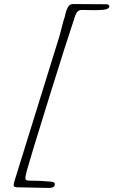

<svg xmlns="http://www.w3.org/2000/svg" viewBox="-20 -722 558 945"><path d="M299 -640Q300 -644 302.5 -655Q305 -666 307.5 -672Q310 -678 314 -686Q318 -694 324 -698Q330 -702 339 -702H352L505 -701Q512 -701 516 -696.5Q520 -692 517 -686Q511 -676 489 -674Q471 -672 444 -672Q435 -672 414.5 -672.5Q394 -673 381 -673Q360 -673 350 -644Q309 -523 228 -262Q212 -209 189.5 -137.5Q167 -66 149 -6.5Q131 53 112 118Q103 152 105.5 159.5Q108 167 124 167Q178 167 231 172Q254 174 249 190Q245 203 221 203L70 200Q52 200 48.5 194.5Q45 189 51 170L272 -542Q277 -559 284.5 -589.5Q292 -620 299 -640Z"/></svg>

Font: EB Garamond 12
Style: Italic
Weight: 400
Italic angle: -17°
Version: Version 0.016; ttfautohint (v1.8.4)